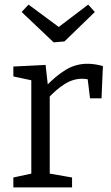

<svg xmlns="http://www.w3.org/2000/svg" viewBox="-20 -814 482 834"><path d="M38 0V-43L126 -62L116 -47V-478L127 -463L38 -482V-525L178 -532L189 -434L178 -438Q223 -485 266 -511Q309 -537 360 -537Q392 -537 427 -527L421 -387H371L359 -486L368 -468Q361 -470 353 -471Q345 -472 337 -472Q297 -472 259.5 -448Q222 -424 188 -386L196 -410V-47L184 -62L293 -43V0ZM363 -794 392 -762 260 -634 213 -630 74 -762 104 -794 262 -677H209Z"/></svg>

Font: Bitter Thin
Style: Regular
Weight: 400
Version: Version 3.021